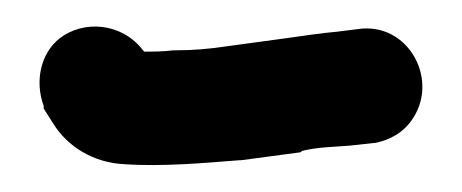

<svg xmlns="http://www.w3.org/2000/svg" viewBox="-20 -380 349 145"><path d="M111 -342C102 -341 96 -341 89 -341L88 -342C72 -363 43 -365 25 -351C11 -340 6 -319 13 -300V-298L20 -287C31 -269 51 -257 74 -256C103 -254 135 -257 161 -259H162L207 -265L208 -266C220 -269 232 -269 244 -270L262 -272H263C268 -273 281 -276 290 -288C313 -318 289 -364 250 -358L234 -356C222 -355 210 -353 195 -351L151 -345C138 -343 125 -342 113 -342Z"/></svg>

Font: Stray Cat
Style: BlkCn
Weight: 900
Version: Version 1.0